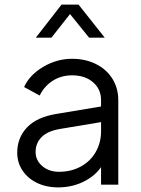

<svg xmlns="http://www.w3.org/2000/svg" viewBox="-20 -804 612 836"><path d="M55 -139Q55 -204 97.5 -249Q140 -294 226 -308L436 -343V-275L244 -243Q188 -234 161.5 -207.5Q135 -181 135 -142Q135 -106 164 -81Q193 -56 237 -56Q290 -56 332 -79Q374 -102 397 -142.5Q420 -183 420 -232V-368Q420 -416 385 -446Q350 -476 294 -476Q246 -476 209 -452Q172 -428 153 -388L85 -425Q108 -477 167.5 -512.5Q227 -548 294 -548Q352 -548 398 -525Q444 -502 469.5 -461Q495 -420 495 -368V0H420V-107L431 -96Q409 -49 354.5 -18.5Q300 12 232 12Q182 12 141.5 -7.5Q101 -27 78 -61.5Q55 -96 55 -139ZM248 -784H322L436 -640H368L262 -771H307L204 -640H136Z"/></svg>

Font: Trafiko Sans Variable
Style: Regular
Weight: 400
Designer: Gumpita Rahayu / Trafiko
Foundry: Tokotype / Trafiko
Version: Version 0.001;FEAKit 1.0